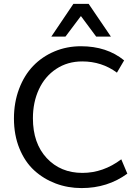

<svg xmlns="http://www.w3.org/2000/svg" viewBox="-20 -963 723 994"><path d="M245.6 -773.4 359.9 -942.9H439L554.2 -773.4H478L398.9 -879.9L318.8 -773.4ZM402.3 10.7Q331.5 10.7 268.6 -12.9Q205.6 -36.6 157.2 -80.8Q108.9 -125 80.6 -194.3Q52.2 -263.7 52.2 -349.6Q52.2 -432.6 78.9 -503.2Q105.5 -573.7 151.9 -621.8Q198.2 -669.9 262 -696.8Q325.7 -723.6 398.9 -723.6Q533.2 -723.6 622.6 -650.4L585.4 -586.9Q506.8 -645 405.8 -645Q329.6 -645 271 -606.2Q212.4 -567.4 181.4 -500.5Q150.4 -433.6 150.4 -350.6Q150.4 -221.2 221.9 -144.5Q293.5 -67.9 406.7 -67.9Q514.2 -67.9 607.9 -138.2L639.2 -64Q537.1 10.7 402.3 10.7Z"/></svg>

Font: Muli
Style: Regular
Weight: 400
Designer: Vernon Adams
Foundry: newtypography
Version: Version 2; ttfautohint (v1.00rc1.6-4cba) -l 8 -r 50 -G 200 -